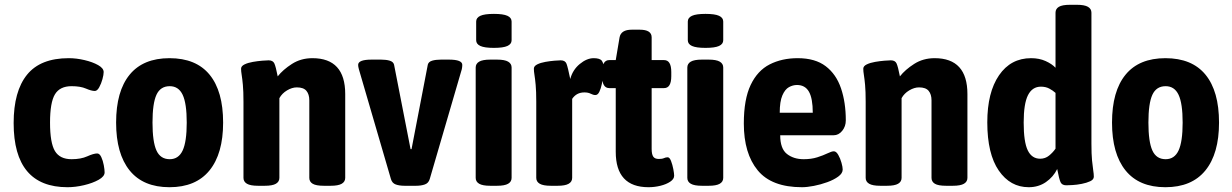

<svg xmlns="http://www.w3.org/2000/svg" viewBox="-20 -774 5148 802"><path d="M262 8Q37 8 37 -260Q37 -393 93 -462Q149 -531 267 -531Q299 -531 333 -523Q367 -515 390 -502Q413 -489 413 -473Q413 -462 408 -443.5Q403 -425 394.5 -409.5Q386 -394 376 -394Q362 -394 339 -404Q316 -414 279 -414Q230 -414 209.5 -380Q189 -346 189 -262Q189 -177 209.5 -143Q230 -109 279 -109Q318 -109 344.5 -121Q371 -133 386 -133Q396 -133 403 -118Q410 -103 413.5 -84Q417 -65 417 -54Q417 -37 392 -23Q367 -9 331 -0.5Q295 8 262 8Z M688 8Q578 8 521.5 -62Q465 -132 465 -262Q465 -393 521.5 -462Q578 -531 688 -531Q799 -531 855.5 -462Q912 -393 912 -262Q912 -132 855 -62Q798 8 688 8ZM689 -109Q726 -109 743 -145.5Q760 -182 760 -262Q760 -342 743 -378Q726 -414 689 -414Q650 -414 633.5 -378Q617 -342 617 -262Q617 -182 633.5 -145.5Q650 -109 689 -109Z M1058 2Q1026 2 1011.5 -6.5Q997 -15 997 -31V-349Q997 -393 994.5 -419.5Q992 -446 989.5 -461Q987 -476 987 -487Q987 -498 1001.5 -505Q1016 -512 1036.5 -515.5Q1057 -519 1075.5 -520.5Q1094 -522 1102 -522Q1120 -522 1126 -509Q1132 -496 1140 -455Q1162 -483 1199.5 -507Q1237 -531 1285 -531Q1422 -531 1422 -381V-31Q1422 -15 1407.5 -6.5Q1393 2 1361 2H1333Q1300 2 1286 -6.5Q1272 -15 1272 -31V-355Q1272 -380 1260 -394.5Q1248 -409 1220 -409Q1200 -409 1179 -396.5Q1158 -384 1147 -364V-31Q1147 -15 1132.5 -6.5Q1118 2 1086 2Z M1670 2Q1648 2 1633 -3.5Q1618 -9 1613 -26L1479 -485Q1476 -496 1476 -503Q1476 -525 1532 -525H1572Q1593 -525 1608 -520.5Q1623 -516 1626 -504L1695 -151H1699L1767 -504Q1770 -516 1785 -520.5Q1800 -525 1822 -525H1855Q1911 -525 1911 -503Q1911 -494 1909 -485L1775 -26Q1770 -9 1754.5 -3.5Q1739 2 1718 2Z M2028 2Q1996 2 1981.5 -6.5Q1967 -15 1967 -31V-492Q1967 -508 1981.5 -516.5Q1996 -525 2028 -525H2056Q2088 -525 2102.5 -516.5Q2117 -508 2117 -492V-31Q2117 -15 2102.5 -6.5Q2088 2 2056 2ZM2043 -574Q2004 -574 1986.5 -582Q1969 -590 1969 -606V-684Q1969 -700 1986.5 -708Q2004 -716 2043 -716Q2082 -716 2099.5 -708Q2117 -700 2117 -684V-606Q2117 -590 2099.5 -582Q2082 -574 2043 -574Z M2281 2Q2249 2 2234.5 -6.5Q2220 -15 2220 -31V-349Q2220 -393 2217.5 -419.5Q2215 -446 2212.5 -461Q2210 -476 2210 -487Q2210 -498 2224 -505Q2238 -512 2258 -515.5Q2278 -519 2296 -520.5Q2314 -522 2322 -522Q2341 -522 2346.5 -507.5Q2352 -493 2362 -444Q2372 -482 2401.5 -506.5Q2431 -531 2460 -531Q2486 -531 2494 -520Q2502 -509 2502 -487Q2502 -479 2500 -461Q2498 -443 2494 -423.5Q2490 -404 2483.5 -390.5Q2477 -377 2467 -377Q2458 -377 2447.5 -382.5Q2437 -388 2421 -388Q2388 -388 2370 -361V-31Q2370 -15 2355.5 -6.5Q2341 2 2309 2Z M2689 8Q2552 8 2552 -140V-406H2525Q2495 -406 2495 -456V-473Q2495 -523 2525 -523H2552L2568 -618Q2574 -650 2619 -650H2652Q2702 -650 2702 -618V-523H2754Q2784 -523 2784 -473V-456Q2784 -406 2754 -406H2702V-152Q2702 -130 2708.5 -120Q2715 -110 2732 -110Q2746 -110 2753.5 -113.5Q2761 -117 2769 -117Q2777 -117 2783 -101.5Q2789 -86 2792.5 -67.5Q2796 -49 2796 -40Q2796 -26 2779.5 -15Q2763 -4 2738.5 2Q2714 8 2689 8Z M2912 2Q2880 2 2865.5 -6.5Q2851 -15 2851 -31V-492Q2851 -508 2865.5 -516.5Q2880 -525 2912 -525H2940Q2972 -525 2986.5 -516.5Q3001 -508 3001 -492V-31Q3001 -15 2986.5 -6.5Q2972 2 2940 2ZM2927 -574Q2888 -574 2870.5 -582Q2853 -590 2853 -606V-684Q2853 -700 2870.5 -708Q2888 -716 2927 -716Q2966 -716 2983.5 -708Q3001 -700 3001 -684V-606Q3001 -590 2983.5 -582Q2966 -574 2927 -574Z M3330 8Q3203 8 3145 -62.5Q3087 -133 3087 -258Q3087 -359 3115.5 -419Q3144 -479 3195 -505Q3246 -531 3312 -531Q3385 -531 3429 -497.5Q3473 -464 3493 -405Q3513 -346 3513 -271Q3513 -246 3498 -227.5Q3483 -209 3462 -209H3239Q3239 -153 3267 -131Q3295 -109 3337 -109Q3369 -109 3394 -117Q3419 -125 3436.5 -133.5Q3454 -142 3463 -142Q3473 -142 3481.5 -127Q3490 -112 3495 -94Q3500 -76 3500 -66Q3500 -50 3481.5 -36.5Q3463 -23 3435.5 -13Q3408 -3 3379.5 2.5Q3351 8 3330 8ZM3237 -303H3375Q3375 -363 3359 -391Q3343 -419 3309 -419Q3292 -419 3275.5 -410Q3259 -401 3248 -375.5Q3237 -350 3237 -303Z M3657 2Q3625 2 3610.5 -6.5Q3596 -15 3596 -31V-349Q3596 -393 3593.5 -419.5Q3591 -446 3588.5 -461Q3586 -476 3586 -487Q3586 -498 3600.5 -505Q3615 -512 3635.5 -515.5Q3656 -519 3674.5 -520.5Q3693 -522 3701 -522Q3719 -522 3725 -509Q3731 -496 3739 -455Q3761 -483 3798.5 -507Q3836 -531 3884 -531Q4021 -531 4021 -381V-31Q4021 -15 4006.5 -6.5Q3992 2 3960 2H3932Q3899 2 3885 -6.5Q3871 -15 3871 -31V-355Q3871 -380 3859 -394.5Q3847 -409 3819 -409Q3799 -409 3778 -396.5Q3757 -384 3746 -364V-31Q3746 -15 3731.5 -6.5Q3717 2 3685 2Z M4277 8Q4200 8 4152 -61.5Q4104 -131 4104 -263Q4104 -388 4153 -459.5Q4202 -531 4287 -531Q4321 -531 4347.5 -519Q4374 -507 4389 -491V-721Q4389 -737 4403 -745.5Q4417 -754 4450 -754H4478Q4510 -754 4524.5 -745.5Q4539 -737 4539 -721V-174Q4539 -130 4541.5 -104Q4544 -78 4546.5 -62.5Q4549 -47 4549 -36Q4549 -24 4534 -17Q4519 -10 4498.5 -6Q4478 -2 4459.5 -1Q4441 0 4434 0Q4416 0 4410 -13Q4404 -26 4396 -68Q4380 -35 4349 -13.5Q4318 8 4277 8ZM4325 -111Q4346 -111 4362 -124Q4378 -137 4389 -153V-386Q4378 -396 4363 -404Q4348 -412 4328 -412Q4292 -412 4274 -376.5Q4256 -341 4256 -262Q4256 -181 4273 -146Q4290 -111 4325 -111Z M4848 8Q4738 8 4681.5 -62Q4625 -132 4625 -262Q4625 -393 4681.5 -462Q4738 -531 4848 -531Q4959 -531 5015.5 -462Q5072 -393 5072 -262Q5072 -132 5015 -62Q4958 8 4848 8ZM4849 -109Q4886 -109 4903 -145.5Q4920 -182 4920 -262Q4920 -342 4903 -378Q4886 -414 4849 -414Q4810 -414 4793.5 -378Q4777 -342 4777 -262Q4777 -182 4793.5 -145.5Q4810 -109 4849 -109Z"/></svg>

Font: Asap Semi Condensed
Style: Bold
Weight: 700
Width: 4
Designer: Pablo Cosgaya
Foundry: Omnibus-Type
Version: Version 3.001; ttfautohint (v1.8.4.7-5d5b)